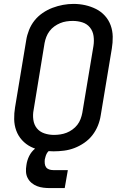

<svg xmlns="http://www.w3.org/2000/svg" viewBox="-20 -766 640 982"><path d="M254 8Q223 8 193.5 3Q164 -2 138 -15Q112 -28 92.5 -49.5Q73 -71 63 -98.5Q53 -126 52.5 -156.5Q52 -187 57 -217L114 -560Q118 -586 128.5 -612.5Q139 -639 156.5 -661Q174 -683 198 -699.5Q222 -716 248.5 -726Q275 -736 302 -741Q329 -746 356 -746Q387 -746 416 -739.5Q445 -733 471 -720Q497 -707 516.5 -685.5Q536 -664 546 -636.5Q556 -609 556.5 -578.5Q557 -548 552 -518L495 -175Q491 -149 480.5 -123Q470 -97 452.5 -74.5Q435 -52 411 -35.5Q387 -19 361 -9Q335 1 307.5 4.5Q280 8 254 8ZM256 -76Q272 -76 288.5 -78.5Q305 -81 320.5 -87Q336 -93 350.5 -103.5Q365 -114 375.5 -127.5Q386 -141 392 -157Q398 -173 401 -189L458 -531Q462 -557 458.5 -582Q455 -607 440 -625.5Q425 -644 401.5 -651.5Q378 -659 352 -659Q336 -659 319.5 -656.5Q303 -654 287.5 -647.5Q272 -641 258 -631Q244 -621 233.5 -607Q223 -593 217 -577.5Q211 -562 208 -546L152 -204Q147 -179 150.5 -153.5Q154 -128 168.5 -110Q183 -92 206.5 -84Q230 -76 256 -76ZM311 196H236Q219 196 202 194Q185 192 169.5 186Q154 180 141.5 169.5Q129 159 121.5 144.5Q114 130 113 113Q112 96 115 79Q118 55 129 32.5Q140 10 159.5 -6Q179 -22 203 -29Q227 -36 250 -36L244 0Q236 0 229.5 6Q223 12 219 19.5Q215 27 213 34.5Q211 42 209 50Q208 60 209 70.5Q210 81 215.5 89Q221 97 231 100.5Q241 104 252 104H327Z"/></svg>

Font: Iosevka Curly MdExObl
Style: Regular
Weight: 500
Width: 7
Italic angle: -9°
Monospace: yes
Designer: Belleve Invis
Foundry: Belleve Invis
Version: Version 11.1.0; ttfautohint (v1.8.3)